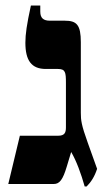

<svg xmlns="http://www.w3.org/2000/svg" viewBox="-20 -667 380 696"><path d="M287 9H294C310 -7 323 -27 332 -55L298 -150C275 -214 273 -231 273 -258V-514C273 -577 258 -592 215 -592H161C138 -592 126 -601 126 -625V-647H92C77 -578 72 -543 72 -512C72 -448 94 -417 146 -417H190C217 -417 219 -405 219 -367V-205C219 -186 214 -175 191 -175H52L10 0H175C196 0 208 -16 222 -63L238 -116C257 -84 274 -37 287 9Z"/></svg>

Font: Noto Serif Hebrew ExtraCondensed Black
Style: Regular
Weight: 900
Width: 2
Designer: Monotype Design Team
Foundry: Monotype Imaging Inc.
Version: Version 2.004